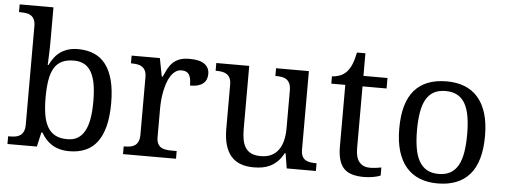

<svg xmlns="http://www.w3.org/2000/svg" viewBox="-50 -896 2749 1041"><g transform="rotate(5 1324.5 -375.0)"><path d="M559.1 -269Q559.1 -196.8 545.7 -144Q532.2 -91.3 506.3 -57.1Q480.5 -22.9 442.4 -6.6Q404.3 9.8 355 9.8Q326.2 9.8 302.7 3.4Q279.3 -2.9 260.5 -14.6Q241.7 -26.4 227.3 -42.5Q212.9 -58.6 202.1 -78.1H195.8L178.2 0H18.1V-42H25.9Q43 -42 57.9 -44.4Q72.8 -46.9 83.7 -54.4Q94.7 -62 101.3 -76.2Q107.9 -90.3 107.9 -113.8V-649.9Q107.9 -671.9 101.3 -685.3Q94.7 -698.7 83.5 -706.1Q72.3 -713.4 57.4 -715.6Q42.5 -717.8 25.9 -717.8H18.1V-759.8H202.1V-576.2Q202.1 -559.1 201.7 -536.9Q201.2 -514.6 200.2 -494.1Q199.2 -470.7 198.2 -445.8H202.1Q213.4 -468.8 227.5 -487.3Q241.7 -505.9 260.3 -518.8Q278.8 -531.7 302.2 -538.8Q325.7 -545.9 355 -545.9Q404.3 -545.9 442.4 -529.5Q480.5 -513.2 506.3 -479.2Q532.2 -445.3 545.7 -393.1Q559.1 -340.8 559.1 -269ZM337.9 -481.9Q298.8 -481.9 272.7 -469Q246.6 -456.1 231 -429.7Q215.3 -403.3 208.7 -363.3Q202.1 -323.2 202.1 -269Q202.1 -216.8 208.7 -176.8Q215.3 -136.7 231.2 -109.4Q247.1 -82 273.2 -68.1Q299.3 -54.2 338.9 -54.2Q372.1 -54.2 395.3 -68.1Q418.5 -82 433.3 -109.4Q448.2 -136.7 455.1 -177Q461.9 -217.3 461.9 -270Q461.9 -323.2 455.1 -363Q448.2 -402.8 433.3 -429.2Q418.5 -455.6 394.8 -468.8Q371.1 -481.9 337.9 -481.9Z M935.5 0H647V-42H649.9Q667 -42 681.9 -44.4Q696.8 -46.9 707.8 -54.4Q718.8 -62 725.3 -76.2Q731.9 -90.3 731.9 -113.8V-425.8Q731.9 -447.8 725.3 -461.2Q718.8 -474.6 707.5 -481.9Q696.3 -489.3 681.4 -491.7Q666.5 -494.1 649.9 -494.1H647V-536.1H800.8L819.8 -437H824.7Q834.5 -459.5 844.7 -479.2Q855 -499 869.9 -513.9Q884.8 -528.8 906.7 -537.4Q928.7 -545.9 961.9 -545.9Q1016.6 -545.9 1043.2 -526.9Q1069.8 -507.8 1069.8 -473.1Q1069.8 -457.5 1064.7 -444.3Q1059.6 -431.2 1048.3 -421.6Q1037.1 -412.1 1019.5 -407Q1002 -401.9 976.6 -401.9Q976.6 -443.4 964.8 -461.7Q953.1 -480 923.8 -480Q905.3 -480 890.6 -469.5Q876 -459 865 -441.7Q854 -424.3 846.4 -401.9Q838.9 -379.4 834.2 -355.7Q829.6 -332 827.6 -308.6Q825.7 -285.2 825.7 -266.1V-108.9Q825.7 -86.9 832.3 -73.5Q838.9 -60.1 850.1 -53.2Q861.3 -46.4 876.2 -44.2Q891.1 -42 907.7 -42H935.5Z M1611.8 -108.9Q1611.8 -86.9 1618.4 -73.5Q1625 -60.1 1636.2 -53.2Q1647.5 -46.4 1662.4 -44.2Q1677.2 -42 1693.8 -42H1696.8V0H1538.1L1524.9 -81.1H1520Q1504.9 -52.7 1486.6 -35.2Q1468.3 -17.6 1447.8 -7.6Q1427.2 2.4 1404.8 6.1Q1382.3 9.8 1357.9 9.8Q1318.4 9.8 1287.6 -1.5Q1256.8 -12.7 1235.8 -36.6Q1214.8 -60.5 1203.9 -97.7Q1192.9 -134.8 1192.9 -186V-425.8Q1192.9 -447.8 1186.3 -461.2Q1179.7 -474.6 1168.5 -481.9Q1157.2 -489.3 1142.3 -491.7Q1127.4 -494.1 1110.8 -494.1H1107.9V-536.1H1287.1V-190.9Q1287.1 -158.2 1292.2 -132.8Q1297.4 -107.4 1309.3 -89.8Q1321.3 -72.3 1341.6 -63.2Q1361.8 -54.2 1392.1 -54.2Q1425.3 -54.2 1449 -65.9Q1472.7 -77.6 1488 -98.9Q1503.4 -120.1 1510.7 -149.9Q1518.1 -179.7 1518.1 -215.8V-421.9Q1518.1 -445.3 1511.5 -459.7Q1504.9 -474.1 1493.9 -481.7Q1482.9 -489.3 1468 -491.7Q1453.1 -494.1 1436 -494.1H1433.1V-536.1H1611.8Z M1984.9 -43Q2002.9 -43 2018.1 -44.9Q2033.2 -46.9 2048.8 -49.8V-5.9Q2042.5 -2.9 2032.2 0Q2022 2.9 2010 5.1Q1998 7.3 1984.9 8.5Q1971.7 9.8 1960 9.8Q1921.9 9.8 1894.5 1.7Q1867.2 -6.3 1849.6 -24.4Q1832 -42.5 1823.5 -72.3Q1814.9 -102.1 1814.9 -145V-479H1738.8V-519Q1756.8 -519 1778.6 -526.4Q1800.3 -533.7 1816.9 -550.8Q1834 -569.3 1844.5 -595Q1855 -620.6 1862.8 -659.2H1908.7V-536.1H2039.6V-479H1908.7V-142.1Q1908.7 -90.8 1929.4 -66.9Q1950.2 -43 1984.9 -43Z M2593.8 -269Q2593.8 -127.9 2533.9 -59.1Q2474.1 9.8 2358.9 9.8Q2304.7 9.8 2261.7 -7.3Q2218.8 -24.4 2188.7 -59.1Q2158.7 -93.8 2142.8 -146.2Q2127 -198.7 2127 -269Q2127 -409.2 2186.3 -477.5Q2245.6 -545.9 2361.8 -545.9Q2416 -545.9 2459 -529.1Q2502 -512.2 2532 -477.8Q2562 -443.4 2577.9 -391.4Q2593.8 -339.4 2593.8 -269ZM2223.6 -269Q2223.6 -213.4 2231 -170.9Q2238.3 -128.4 2254.6 -99.9Q2271 -71.3 2297.1 -56.6Q2323.2 -42 2360.8 -42Q2398.4 -42 2424.3 -56.6Q2450.2 -71.3 2466.3 -99.9Q2482.4 -128.4 2489.5 -170.9Q2496.6 -213.4 2496.6 -269Q2496.6 -324.7 2489.3 -366.7Q2481.9 -408.7 2465.8 -436.8Q2449.7 -464.8 2423.6 -479Q2397.5 -493.2 2359.9 -493.2Q2322.3 -493.2 2296.4 -479Q2270.5 -464.8 2254.4 -436.8Q2238.3 -408.7 2231 -366.7Q2223.6 -324.7 2223.6 -269Z"/></g></svg>

Font: Noto Serif
Style: Regular
Weight: 400
Designer: Monotype Design team
Foundry: Monotype Imaging Inc.
Version: Version 1.02